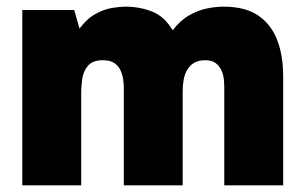

<svg xmlns="http://www.w3.org/2000/svg" viewBox="-20 -557 914 577"><path d="M47 0V-527H203L219 -471Q242 -502 268.5 -516Q295 -530 319 -533.5Q343 -537 357 -537Q399 -537 436.5 -522.5Q474 -508 499 -466Q522 -496 548.5 -511Q575 -526 601.5 -531.5Q628 -537 652 -537Q716 -537 755 -511Q794 -485 812.5 -438Q831 -391 831 -327V0H654V-294Q654 -306 652.5 -320Q651 -334 645 -346.5Q639 -359 628 -367.5Q617 -376 597 -376Q576 -376 563 -368Q550 -360 542.5 -347Q535 -334 532 -317.5Q529 -301 529 -284V0H352V-295Q352 -306 350 -319.5Q348 -333 342 -346Q336 -359 323.5 -367.5Q311 -376 289 -376Q258 -376 244 -359Q230 -342 227 -319Q224 -296 224 -279V0Z"/></svg>

Font: Onest Black
Style: Regular
Weight: 900
Designer: Dmitri Voloshin, Andrey Kudryavtsev
Foundry: Dmitri Voloshin, Andrey Kudryavtsev
Version: Version 1.000;gftools[0.9.33]